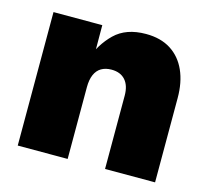

<svg xmlns="http://www.w3.org/2000/svg" viewBox="-83 -629 791 726"><g transform="rotate(15 312.5 -266.5)"><path d="M239.3 -280.8V0H43.9V-522.5H234.9L235.4 -380.9H214.4Q237.3 -446.8 281.7 -490Q326.2 -533.2 403.8 -533.2Q461.4 -533.2 501 -508.1Q540.5 -482.9 561 -437.3Q581.5 -391.6 581.5 -330.1V0H385.7V-287.1Q385.7 -326.2 366.7 -347.7Q347.7 -369.1 312.5 -369.1Q289.6 -369.1 272.9 -359.4Q256.3 -349.6 247.8 -329.8Q239.3 -310.1 239.3 -280.8Z"/></g></svg>

Font: Inter 28pt Black
Style: Regular
Weight: 900
Designer: Rasmus Andersson
Foundry: rsms
Version: Version 4.001;git-66647c0bb